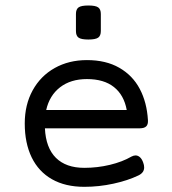

<svg xmlns="http://www.w3.org/2000/svg" viewBox="-20 -686 640 716"><path d="M309.6 -538.6Q282.7 -538.6 272.9 -545.7Q263.2 -552.7 263.2 -570.3V-633.8Q263.2 -651.4 272.9 -658.4Q282.7 -665.5 309.6 -665.5Q336.4 -665.5 346.2 -658.4Q356 -651.4 356 -633.8V-570.3Q356 -552.7 346.2 -545.7Q336.4 -538.6 309.6 -538.6ZM531.7 -237.8Q532.7 -221.7 525.1 -214.6Q517.6 -207.5 501 -207.5H147.5Q150.9 -134.8 188.5 -97.4Q226.1 -60.1 294.4 -60.1Q343.3 -60.1 389.9 -71.3Q436.5 -82.5 470.2 -102.1Q478.5 -106.4 485.4 -106.4Q494.6 -106.4 502.2 -99.4Q509.8 -92.3 514.2 -79.1Q517.6 -70.3 517.6 -61.5Q517.6 -42 496.1 -31.7Q456.5 -12.7 402.8 -1Q349.1 10.7 294.4 10.7Q223.6 10.7 173.8 -17.6Q124 -45.9 98.1 -99.1Q72.3 -152.3 72.3 -225.6Q72.3 -295.4 101.8 -349.1Q131.3 -402.8 184.1 -432.4Q236.8 -461.9 304.2 -461.9Q375 -461.9 424.8 -433.3Q474.6 -404.8 501.2 -354.5Q527.8 -304.2 531.7 -237.8ZM152.3 -275.9H452.6Q442.4 -331.5 405 -361.3Q367.7 -391.1 304.2 -391.1Q243.7 -391.1 204.1 -360.6Q164.6 -330.1 152.3 -275.9Z"/></svg>

Font: Courier Prime Code
Style: Regular
Weight: 400
Designer: Alan Dague-Greene
Foundry: Quote-Unquote Apps
Version: Version 3.0318